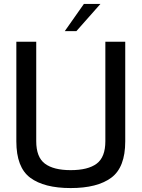

<svg xmlns="http://www.w3.org/2000/svg" viewBox="-20 -949 719 975"><path d="M63 -231V-737H164V-232Q164 -151 208 -118Q252 -85 339 -85Q427 -85 471 -118Q515 -151 515 -232V-737H616V-231Q616 -99 545 -46.5Q474 6 339 6Q204 6 133.5 -46.5Q63 -99 63 -231ZM406 -929H490L368 -791H309Z"/></svg>

Font: Exo Medium
Style: Regular
Weight: 500
Designer: Natanael Gama
Foundry: Natanael Gama
Version: Version 1.500; ttfautohint (v1.6)